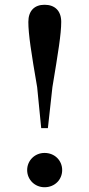

<svg xmlns="http://www.w3.org/2000/svg" viewBox="-20 -772 375 806"><path d="M167 14C210 14 241 -18 241 -58C241 -98 210 -130 167 -130C126 -130 94 -98 94 -58C94 -18 126 14 167 14ZM167 -752C125 -752 99 -727 99 -680C99 -629 111 -551 136 -406L153 -234H181L200 -406C224 -551 237 -629 237 -680C237 -727 210 -752 167 -752Z"/></svg>

Font: Noto Serif JP SemiBold
Style: Regular
Weight: 600
Designer: Ryoko NISHIZUKA 西塚涼子 (kana & ideographs); Frank Grießhammer (Latin, Greek & Cyrillic); Wenlong ZHANG 张文龙 (bopomofo); San
Foundry: Adobe
Version: Version 2.001;hotconv 1.1.0;makeotfexe 2.6.0